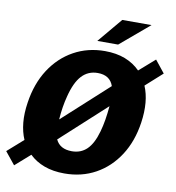

<svg xmlns="http://www.w3.org/2000/svg" viewBox="-109 -1017 1023 1118"><g transform="rotate(10 402.5 -457.5)"><path d="M49.5 14 -10 -59.5 83.5 -142Q64.5 -185.5 59.2 -240.2Q54 -295 64 -359.5Q81 -474 135.2 -557.8Q189.5 -641.5 272 -687.2Q354.5 -733 456 -733Q523.5 -733 575.8 -712.8Q628 -692.5 664.5 -655L757 -736L815 -663.5L716.5 -575Q754 -487 735.5 -360Q719 -246.5 665.2 -163.5Q611.5 -80.5 529.5 -35.2Q447.5 10 345.5 10Q278.5 10 226.5 -9.2Q174.5 -28.5 138 -64ZM261.5 -294.5 530 -539Q509 -600 436.5 -600Q380 -600 342.5 -559.8Q305 -519.5 283.5 -433.5Q267 -371.5 261.5 -294.5ZM366 -125Q419 -125 454.5 -159.2Q490 -193.5 511 -268Q520.5 -301.5 526.8 -339.5Q533 -377.5 537 -421.5L270.5 -178Q295 -125 366 -125ZM523 -929H696L524 -783.5H401Z"/></g></svg>

Font: Public Sans ExtraBold
Style: Italic
Weight: 800
Italic angle: -8°
Designer: The Public Sans project authors (U.S. Web Design System). Libre Franklin designed by Pablo Impallari and Rodrigo Fuenzal
Version: Version 1.007; ttfautohint (v1.8.1) -l 8 -r 50 -G 200 -x 14 